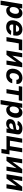

<svg xmlns="http://www.w3.org/2000/svg" viewBox="2890 -3502 797 6656"><g transform="rotate(90 3289.0 -174.5)"><path d="M-19.2 204.5 105.8 -545.5H255L240.1 -453.8H246.4Q259.9 -476.2 282.8 -498.9Q305.8 -521.7 339.3 -537.1Q372.9 -552.6 418.3 -552.6Q478.3 -552.6 523.3 -521.5Q568.2 -490.4 588.1 -428.1Q608 -365.8 592.3 -272Q577.4 -180.8 537.5 -118.1Q497.5 -55.4 441.9 -23.3Q386.4 8.9 324.2 8.9Q280.2 8.9 252.1 -5.7Q224.1 -20.2 208.3 -42.4Q192.5 -64.6 185.7 -87.4H180.4L132.1 204.5ZM208.5 -272.7Q196.7 -199.9 219.3 -155.7Q241.8 -111.5 296.5 -111.5Q352.6 -111.5 389 -156.4Q425.4 -201.3 437.9 -272.7Q449.2 -343.8 427.4 -388Q405.5 -432.2 349.4 -432.2Q294.7 -432.2 257.5 -389Q220.2 -345.9 208.5 -272.7Z M894.5 10.7Q768.5 10.7 708.8 -65Q649.1 -140.6 670.8 -270.2Q685 -354.4 728.2 -418Q771.3 -481.5 836.6 -517Q902 -552.6 982.2 -552.6Q1054.7 -552.6 1107.6 -522Q1160.5 -491.5 1184.3 -429.9Q1208.1 -368.3 1192.5 -275.6L1185.7 -234H814.3L813.6 -230.1Q803.3 -165.8 830.6 -134.1Q858 -102.3 915.8 -102.3Q953.8 -102.3 984.2 -118.3Q1014.6 -134.2 1031.2 -165.5L1169.4 -156.2Q1140.3 -80.3 1068.4 -34.8Q996.4 10.7 894.5 10.7ZM831.3 -327.8H1058.2Q1066.4 -376.4 1041.2 -408Q1016 -439.6 967 -439.6Q934.3 -439.6 905.9 -424.2Q877.5 -408.7 857.6 -383.2Q837.7 -357.6 831.3 -327.8Z M1710.9 -545.5 1691.4 -426.5H1464.8L1393.5 0H1246.8L1337.7 -545.5Z M1891 -199.6 2144.9 -545.5H2294.4L2203.5 0H2058.9L2116.8 -346.9L1863.3 0H1713.4L1804.3 -545.5H1948.5Z M2569.2 10.7Q2485.4 10.7 2431.1 -25Q2376.8 -60.7 2355.3 -124.3Q2333.8 -187.9 2347.7 -270.6Q2361.2 -354.4 2404.3 -417.8Q2447.4 -481.2 2513.5 -516.9Q2579.5 -552.6 2662.3 -552.6Q2769.2 -552.6 2825.8 -495.4Q2882.5 -438.2 2871.1 -343.8H2728.7Q2729.4 -384.2 2707.9 -409.4Q2686.4 -434.7 2645.2 -434.7Q2592 -434.7 2552.9 -392.4Q2513.8 -350.1 2501.4 -272.7Q2488.3 -194.6 2513 -151.8Q2537.6 -109 2590.6 -109Q2630 -109 2660.5 -132.8Q2691.1 -156.6 2705.3 -199.9H2848Q2833.8 -137.4 2795.5 -89.8Q2757.1 -42.3 2699.6 -15.8Q2642 10.7 2569.2 10.7Z M2946.4 -426.5 2966.3 -545.5H3460.6L3440.7 -426.5H3265.3L3194.6 0H3050.1L3121.1 -426.5Z M3427.6 204.5 3552.6 -545.5H3701.7L3686.8 -453.8H3693.2Q3706.7 -476.2 3729.6 -498.9Q3752.5 -521.7 3786 -537.1Q3819.6 -552.6 3865.1 -552.6Q3925.1 -552.6 3970 -521.5Q4014.9 -490.4 4034.8 -428.1Q4054.7 -365.8 4039.1 -272Q4024.1 -180.8 3984.2 -118.1Q3944.2 -55.4 3888.7 -23.3Q3833.1 8.9 3771 8.9Q3726.9 8.9 3698.9 -5.7Q3670.8 -20.2 3655 -42.4Q3639.2 -64.6 3632.5 -87.4H3627.1L3578.8 204.5ZM3655.2 -272.7Q3643.5 -199.9 3666 -155.7Q3688.6 -111.5 3743.3 -111.5Q3799.4 -111.5 3835.8 -156.4Q3872.2 -201.3 3884.6 -272.7Q3896 -343.8 3874.1 -388Q3852.3 -432.2 3796.2 -432.2Q3741.5 -432.2 3704.2 -389Q3666.9 -345.9 3655.2 -272.7Z M4248.2 10.3Q4170.5 10.3 4125.7 -30.7Q4081 -71.7 4094.1 -152.3Q4104.4 -213.1 4138.8 -247.9Q4173.3 -282.7 4222.8 -299Q4272.4 -315.3 4327.1 -320.3Q4398.8 -327.4 4430.9 -335.4Q4463.1 -343.4 4467.7 -369.3V-371.4Q4473 -405.2 4455.4 -423.7Q4437.9 -442.1 4399.5 -442.1Q4359 -442.1 4331 -424.4Q4302.9 -406.6 4290.5 -379.3L4152.7 -390.6Q4180.4 -465.2 4249.8 -508.9Q4319.2 -552.6 4417.6 -552.6Q4478 -552.6 4527.5 -533.4Q4577.1 -514.2 4603 -473.5Q4628.9 -432.9 4618.3 -367.9L4556.8 0H4413.4L4426.1 -75.6H4421.9Q4396 -37.6 4352.3 -13.7Q4308.6 10.3 4248.2 10.3ZM4308.9 -94.1Q4358.7 -94.1 4395.2 -123Q4431.8 -152 4439.3 -195L4448.5 -252.8Q4438.9 -246.8 4419.4 -242.4Q4399.9 -237.9 4378.4 -234.6Q4356.9 -231.2 4340.2 -228.3Q4299.4 -222.7 4271.8 -206Q4244.3 -189.3 4239.3 -157.3Q4234.7 -126.4 4254.1 -110.3Q4273.4 -94.1 4308.9 -94.1Z M5242.2 -545.5 5151.3 0H4674.7L4765.6 -545.5H4909.8L4838.4 -119H5028.4L5099.8 -545.5ZM5315.3 -104.4 5269.9 175.4H5122.9L5168.3 -104.4Z M5567.1 -199.6 5821 -545.5H5970.5L5879.6 0H5735.1L5793 -346.9L5539.4 0H5389.6L5480.5 -545.5H5624.6Z M6179 -199.6 6432.9 -545.5H6582.4L6491.5 0H6346.9L6404.8 -346.9L6151.3 0H6001.4L6092.3 -545.5H6236.5Z"/></g></svg>

Font: Inter UI
Style: Bold Italic
Weight: 700
Italic angle: 9.39999°
Designer: Rasmus Andersson
Foundry: rsms
Version: 3.2;8d6f07862